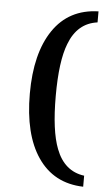

<svg xmlns="http://www.w3.org/2000/svg" viewBox="-58 -756 548 937"><g transform="rotate(5 215.5 -287.5)"><path d="M386 142Q241 138 163 23Q87 -89 87 -288Q87 -486 164 -599.5Q241 -713 386 -717V-663Q288 -650 248 -545Q214 -459 214 -288Q214 -117 248 -30Q288 75 386 88Z"/></g></svg>

Font: Apparatus SIL
Style: Bold
Weight: 700
Version: Version 1.0